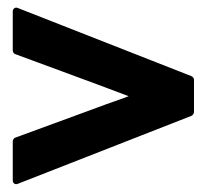

<svg xmlns="http://www.w3.org/2000/svg" viewBox="-20 -578 537 492"><path d="M477.1 -290.5Q477.1 -288.1 475.1 -285.2Q473.1 -282.2 470.7 -281.2L25.4 -106.9Q20 -105 16.4 -107.7Q12.7 -110.4 12.7 -115.7V-215.8Q12.7 -218.3 14.4 -221.2Q16.1 -224.1 18.6 -225.1L232.9 -303.7Q244.6 -308.1 253.4 -311.3Q262.2 -314.5 270.8 -317.4Q279.3 -320.3 288.6 -323.7Q297.9 -327.1 309.6 -331.5L232.9 -360.4L18.6 -439.5Q16.1 -440.4 14.4 -443.1Q12.7 -445.8 12.7 -448.2V-548.3Q12.7 -553.7 16.4 -556.6Q20 -559.6 25.4 -557.6L470.7 -382.8Q473.1 -381.8 475.1 -379.2Q477.1 -376.5 477.1 -374Z"/></svg>

Font: Pyidaungsu ZawDecode
Style: Bold
Weight: 700
Designer: Sun Tun
Foundry: Your Own Font Foundry
Version: Version 2.50